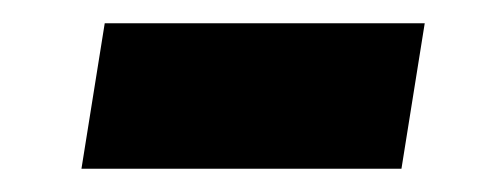

<svg xmlns="http://www.w3.org/2000/svg" viewBox="-20 -355 425 165"><path d="M50 -210H325L345 -335H70Z"/></svg>

Font: Bitter
Style: Bold Italic
Weight: 700
Designer: Sol Matas
Foundry: Sol Matas
Version: Version 1.002